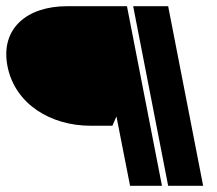

<svg xmlns="http://www.w3.org/2000/svg" viewBox="-81 -600 701 620"><path d="M-57 -387C-33 -263 84 -194 211 -194H282L295 -224L339 0H442L329 -580H136C5 -580 -80 -507 -57 -387ZM462 0H575L462 -580H349Z"/></svg>

Font: Charger EcoBlack
Style: OpObl
Weight: 1000
Designer: Jasper
Foundry: Cannot Into Space Fonts
Version: Version 1.1